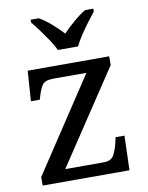

<svg xmlns="http://www.w3.org/2000/svg" viewBox="-86 -828 683 889"><g transform="rotate(-10 255.5 -383.0)"><path d="M42 0V-40L332 -479H176Q136 -479 123 -458.5Q110 -438 99 -398L98 -394H56L66 -536H449V-495L158 -57H340Q375 -57 388 -82Q401 -107 408 -139L413 -162H455L450 0ZM220 -606Q210 -629 192 -655.5Q174 -682 155 -708Q136 -734 120 -753V-766H159Q188 -749 216.5 -724Q245 -699 267 -675Q290 -699 319 -724Q348 -749 376 -766H415V-753Q400 -734 380.5 -708Q361 -682 343.5 -655.5Q326 -629 315 -606Z"/></g></svg>

Font: Noto Serif Dogra
Style: Regular
Weight: 400
Designer: Ek Type
Foundry: Ek Type
Version: Version 1.005